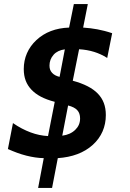

<svg xmlns="http://www.w3.org/2000/svg" viewBox="-20 -780 642 947"><path d="M168 147H236.8L265.1 0C335.9 -4.9 394 -25.9 438 -65.9C480.5 -104.5 502 -154.8 502 -212.4C502 -257.3 488.8 -291 462.4 -318.4C436 -345.7 395 -366.7 338.9 -381.8L370.1 -537.1C396.5 -535.6 421.4 -531.2 444.8 -523.9C464.8 -517.6 487.8 -507.8 508.8 -494.1L533.2 -616.2C507.3 -625 481.9 -631.3 460.4 -635.3C439.9 -639.2 413.1 -642.6 390.1 -644L413.1 -759.8H344.2L320.8 -644C254.9 -641.6 201.2 -621.1 159.7 -582.5C118.2 -543.9 97.2 -494.6 97.2 -439.5C97.2 -396.5 109.9 -364.3 135.3 -337.4C160.2 -311.5 195.3 -292 250 -277.8L216.8 -108.9C188.5 -110.4 159.7 -116.2 130.9 -127C102.1 -137.7 72.8 -152.8 43.9 -172.9L19 -44.9C51.3 -30.8 77.6 -20.5 110.4 -12.2C139.6 -4.9 168 -0.5 195.8 0ZM273.9 -400.9C257.8 -404.8 245.6 -411.1 236.8 -420.9C228.5 -430.2 224.1 -440.4 224.1 -456.5C224.1 -476.1 230.5 -494.6 244.6 -510.3C257.8 -524.9 276.4 -533.7 299.8 -536.6ZM287.1 -110.8 315.9 -259.8C336.9 -254.4 352.1 -246.6 361.3 -236.3C370.6 -226.1 375 -212.9 375 -195.8C375 -171.9 366.2 -154.3 351.1 -139.6C335 -124 314 -114.3 287.1 -110.8Z"/></svg>

Font: Hack
Style: Bold Oblique
Weight: 700
Italic angle: -12°
Monospace: yes
Designer: Christopher Simpkins
Foundry: Christopher Simpkins
Version: Version 2.010